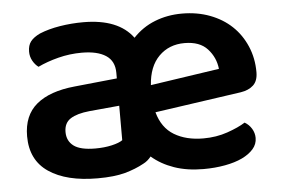

<svg xmlns="http://www.w3.org/2000/svg" viewBox="-42 -544 905 616"><g transform="rotate(-5 410.5 -236.5)"><path d="M246 -488Q359 -488 406 -424Q436 -456 476.5 -472Q517 -488 564 -488Q613 -488 654 -472.5Q695 -457 724 -429.5Q753 -402 769.5 -363.5Q786 -325 786 -280Q786 -252 771 -238Q756 -224 730 -220L452 -180Q466 -129 504.5 -106Q543 -83 598 -83Q640 -83 676 -95.5Q712 -108 734 -122Q748 -114 756.5 -100Q765 -86 765 -70Q765 -50 751.5 -34.5Q738 -19 715 -8Q692 3 659.5 9Q627 15 590 15Q537 15 495.5 0.5Q454 -14 424 -40Q413 -26 399 -19Q372 -4 337.5 5.5Q303 15 249 15Q149 15 92 -23.5Q35 -62 35 -139Q35 -206 77.5 -241.5Q120 -277 201 -285L338 -299V-317Q338 -355 310.5 -373Q283 -391 233 -391Q194 -391 157 -381.5Q120 -372 91 -358Q80 -366 72.5 -379.5Q65 -393 65 -409Q65 -429 74.5 -441.5Q84 -454 105 -464Q134 -476 171 -482Q208 -488 246 -488ZM250 -81Q279 -81 303 -86.5Q327 -92 338 -100V-211L241 -202Q201 -198 180 -184.5Q159 -171 159 -142Q159 -113 180.5 -97Q202 -81 250 -81ZM564 -393Q514 -393 481.5 -360.5Q449 -328 445 -268L667 -301Q663 -338 638 -365.5Q613 -393 564 -393Z"/></g></svg>

Font: Baloo Bhaina 2 SemiBold
Style: Regular
Weight: 600
Designer: Yesha Goshar, Manish Minz, Shuchita Grover and Ek Type
Foundry: Ek Type
Version: Version 1.640;hotconv 1.0.111;makeotfexe 2.5.65597; ttfautoh